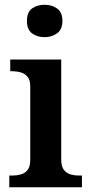

<svg xmlns="http://www.w3.org/2000/svg" viewBox="-20 -786 380 806"><path d="M167 -630Q136 -630 114.5 -646Q93 -662 93 -698Q93 -735 114.5 -750.5Q136 -766 167 -766Q197 -766 219.5 -750.5Q242 -735 242 -698Q242 -662 219.5 -646Q197 -630 167 -630ZM19 0V-49H32Q49 -49 66.5 -53.5Q84 -58 95.5 -72Q107 -86 107 -115V-424Q107 -451 95 -464.5Q83 -478 66 -482.5Q49 -487 32 -487H23V-536H237V-116Q237 -87 248.5 -72.5Q260 -58 277 -53.5Q294 -49 312 -49H324V0Z"/></svg>

Font: Noto Serif NP Hmong SemiBold
Style: Regular
Weight: 600
Designer: Dalton Maag Ltd
Foundry: Dalton Maag Ltd
Version: Version 1.001; ttfautohint (v1.8.4.7-5d5b)